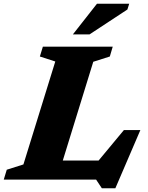

<svg xmlns="http://www.w3.org/2000/svg" viewBox="-47 -955 787 1021"><path d="M449 -626.5 287 -101.5H477.5L612 -263.5H699.5L566.5 46H494.5L464 0H-27L-11 -52.5L77.5 -80.5L247 -628L165 -654.5L181 -707H552.5L537 -654.5ZM340.5 -772 468.5 -935H640L630.5 -904.5L429 -772Z"/></svg>

Font: Newsreader 6pt
Style: Bold Italic
Weight: 700
Italic angle: -17°
Designer: Hugues Gentile
Foundry: Production Type
Version: Version 1.003; ttfautohint (v1.8.3)